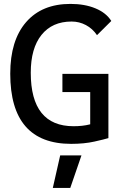

<svg xmlns="http://www.w3.org/2000/svg" viewBox="-20 -723 626 978"><path d="M342.8 9.8Q187.5 9.8 109.9 -79.6Q32.2 -168.9 32.2 -347.7Q32.2 -517.1 112.8 -610.1Q193.4 -703.1 338.9 -703.1Q411.6 -703.1 466.3 -680.4Q521 -657.7 546.9 -616.2L474.1 -543.9Q451.7 -577.1 417.7 -595.2Q383.8 -613.3 344.7 -613.3Q246.1 -613.3 191.4 -545.2Q136.7 -477.1 136.7 -352.5Q136.7 -216.3 191.4 -148.2Q246.1 -80.1 354.5 -80.1Q400.9 -80.1 436.3 -89.1Q471.7 -98.1 494.1 -104.5L532.2 -19.5Q511.7 -13.2 460.2 -1.7Q408.7 9.8 342.8 9.8ZM439.5 -19.5V-346.7H532.2V-19.5ZM297.9 -253.9V-346.7H529.3V-253.9ZM249 234.4 286.6 68.4H395L337.9 234.4Z"/></svg>

Font: Cascadia Mono
Style: Regular
Weight: 400
Monospace: yes
Designer: Aaron Bell
Foundry: Saja Typeworks
Version: Version 2102.003